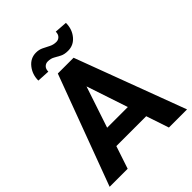

<svg xmlns="http://www.w3.org/2000/svg" viewBox="-248 -1034 1169 1169"><g transform="rotate(-45 336.5 -450.0)"><path d="M354 -584 159.2 0H3.9L268.6 -710.9H367.2ZM514.2 0 319.3 -584 304.2 -710.9H404.3L670.4 0ZM507.8 -265.1V-146.5H128.9V-265.1ZM439.9 -899.9 521.5 -894Q521.5 -840.3 490.2 -802.2Q459 -764.2 410.6 -764.2Q379.4 -764.2 359.1 -774.7Q338.9 -785.2 320.8 -795.7Q302.7 -806.2 276.9 -806.2Q259.8 -806.2 247.8 -794.2Q235.8 -782.2 235.8 -759.8L154.3 -764.2Q154.3 -816.9 185.5 -856Q216.8 -895 264.6 -895Q290.5 -895 311.8 -884.5Q333 -874 353.5 -863.5Q374 -853 398.4 -853Q415.5 -853 427.7 -865.2Q439.9 -877.4 439.9 -899.9Z"/></g></svg>

Font: RobotoDEMO
Style: Regular
Weight: 400
Designer: Christian Robertson
Foundry: Google
Version: Version 2.136